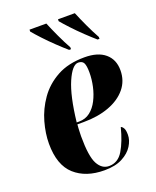

<svg xmlns="http://www.w3.org/2000/svg" viewBox="-144 -850 767 944"><g transform="rotate(-20 239.5 -378.0)"><path d="M238 10Q141 10 83 -42Q25 -94 25 -206Q25 -259 41.5 -318Q58 -377 94.5 -429Q131 -481 190 -513.5Q249 -546 334 -546Q404 -546 441.5 -514Q479 -482 479 -426Q479 -371 446 -331Q413 -291 355 -269.5Q297 -248 222 -248H189Q188 -242 187.5 -229Q187 -216 186.5 -203.5Q186 -191 186 -186Q186 -81 207.5 -41.5Q229 -2 266 -2Q313 -2 340 -47Q367 -92 385 -163Q393 -160 399 -149.5Q405 -139 405 -115Q405 -87 387 -58Q369 -29 332 -9.5Q295 10 238 10ZM202 -258Q235 -258 259.5 -277Q284 -296 300 -327.5Q316 -359 324 -395.5Q332 -432 332 -467Q332 -503 324.5 -517.5Q317 -532 296 -532Q265 -532 234.5 -462Q204 -392 189 -258ZM276 -606Q254 -625 224 -653.5Q194 -682 167.5 -710.5Q141 -739 127 -756V-766H215Q229 -732 248 -691Q267 -650 286 -616V-606ZM425 -606Q403 -625 373 -653.5Q343 -682 316.5 -710.5Q290 -739 276 -756V-766H364Q378 -732 397 -691Q416 -650 435 -616V-606Z"/></g></svg>

Font: Noto Serif Display ExtraCondensed Black
Style: Italic
Weight: 900
Width: 2
Italic angle: -12°
Designer: Monotype Design Team
Foundry: Monotype Imaging Inc.
Version: Version 2.009